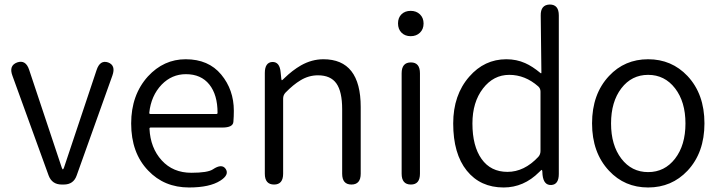

<svg xmlns="http://www.w3.org/2000/svg" viewBox="-20 -816 3187 849"><path d="M253 0Q210 0 195 -40L35 -481Q18 -526 56 -540Q94 -553 109 -507L253 -75Q256 -67 258 -67Q260 -67 263 -75L407 -506Q422 -552 458 -540Q493 -527 477 -482L319 -40Q305 0 262 0Z M816 13Q706 13 635 -62Q560 -140 560 -270Q560 -396 634 -478Q704 -554 801 -554Q902 -554 958 -486.5Q1014 -419 1014 -326Q1014 -301 1012 -277Q1010 -252 963 -252H646Q641 -252 641 -247Q645 -162 695 -107Q745 -52 826 -52Q898 -52 921 -67Q961 -94 978 -69Q995 -43 954 -17Q907 13 816 13ZM640 -317Q640 -312 645 -312H937Q942 -312 942 -317Q942 -397 905.5 -442.5Q869 -488 802 -488Q740 -488 695 -442Q648 -393 640 -317Z M1192 0Q1151 0 1151 -48V-493Q1151 -540 1184 -542Q1217 -543 1221 -496L1224 -467Q1225 -461 1226.5 -461Q1228 -461 1238 -471Q1273 -505 1311 -527Q1359 -554 1410 -554Q1575 -554 1575 -343V-48Q1575 0 1534 0Q1493 0 1493 -48V-333Q1493 -411 1467.5 -447Q1442 -483 1386 -483Q1345 -483 1309 -461Q1277 -442 1242 -406Q1232 -395 1232 -380V-48Q1232 0 1192 0Z M1797 0Q1756 0 1756 -48V-492Q1756 -540 1797 -540Q1837 -540 1837 -492V-48Q1837 0 1797 0ZM1796 -656Q1771 -656 1755.5 -671.5Q1740 -687 1740 -712.5Q1740 -738 1755.5 -753Q1771 -768 1796 -768Q1821 -768 1837 -752.5Q1853 -737 1853 -712Q1853 -687 1837 -671.5Q1821 -656 1796 -656Z M2207 13Q2104 13 2044 -61.5Q1984 -136 1984 -270Q1984 -396 2055 -477Q2122 -554 2219 -554Q2264 -554 2302 -537Q2334 -523 2370 -493Q2374 -490 2374 -495L2371 -747Q2370 -795 2411 -796Q2451 -796 2451 -748V-47Q2451 0 2418 2Q2384 4 2379 -43L2378 -59Q2377 -65 2375.5 -65Q2374 -65 2364 -55Q2296 13 2207 13ZM2360 -122Q2370 -133 2370 -148V-411Q2370 -425 2360 -434Q2302 -485 2232 -485Q2162 -485 2115.5 -424.5Q2069 -364 2069 -270Q2069 -170 2109.5 -113Q2150 -56 2224 -56Q2298 -56 2360 -122Z M2673 -61Q2598 -141 2598 -270.5Q2598 -400 2673 -480Q2742 -554 2846 -554Q2950 -554 3020 -480Q3095 -400 3095 -270.5Q3095 -141 3020 -61Q2950 13 2846 13Q2742 13 2673 -61ZM2727.5 -114.5Q2773 -55 2846 -55Q2919 -55 2965 -114.5Q3011 -174 3011 -270Q3011 -366 2965 -425.5Q2919 -485 2846 -485Q2773 -485 2727.5 -425.5Q2682 -366 2682 -270Q2682 -174 2727.5 -114.5Z"/></svg>

Font: Resource Han Rounded JP Normal
Style: Regular
Weight: 350
Designer: Cyano Hao (round all glyphs); Ryoko NISHIZUKA 西塚涼子 (kana, bopomofo & ideographs); Paul D. Hunt (Latin, Greek & Cyrillic)
Foundry: Cyano Hao
Version: 0.990